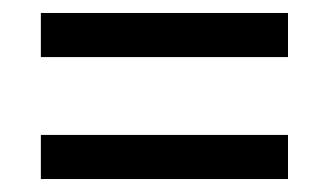

<svg xmlns="http://www.w3.org/2000/svg" viewBox="-20 -505 507 296"><path d="M43 -417H424V-485H43ZM43 -229H424V-297H43Z"/></svg>

Font: Noto Serif Ethiopic Condensed
Style: Bold
Weight: 700
Width: 3
Designer: Monotype Design Team
Foundry: Monotype Imaging Inc.
Version: Version 2.102